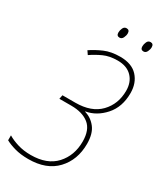

<svg xmlns="http://www.w3.org/2000/svg" viewBox="-234 -956 888 1048"><g transform="rotate(30 210.0 -432.5)"><path d="M131 11Q245 11 306.5 -54.5Q368 -120 368 -221Q368 -285 340.5 -320.5Q313 -356 271 -368V-370Q336 -381 385.5 -436.5Q435 -492 435 -580Q435 -643 398 -683.5Q361 -724 288 -724Q231 -724 189.5 -706Q148 -688 114 -665L129 -643Q161 -665 198 -682Q235 -699 286 -699Q344 -699 376 -666Q408 -633 408 -579Q408 -495 354.5 -439.5Q301 -384 200 -384H119L114 -359H189Q260 -359 300.5 -326.5Q341 -294 341 -220Q341 -132 287.5 -73.5Q234 -15 131 -15Q86 -15 48.5 -26.5Q11 -38 -15 -54V-23Q8 -10 45 0.5Q82 11 131 11ZM382 -812Q396 -812 403 -826.5Q410 -841 410 -854Q410 -876 391 -876Q376 -876 369.5 -861.5Q363 -847 363 -834Q363 -812 382 -812ZM231 -812Q245 -812 252 -826.5Q259 -841 259 -854Q259 -876 240 -876Q225 -876 218.5 -861.5Q212 -847 212 -834Q212 -812 231 -812Z"/></g></svg>

Font: Noto Sans UI SemiCondensed Thin
Style: Italic
Weight: 250
Width: 4
Italic angle: -12°
Designer: Monotype Design Team
Foundry: Monotype Imaging Inc.
Version: Version 1.901